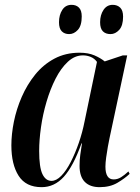

<svg xmlns="http://www.w3.org/2000/svg" viewBox="-20 -764 578 794"><path d="M152 10Q87 10 57 -37Q27 -84 27 -163Q27 -209 37.5 -261Q48 -313 70 -363.5Q92 -414 125.5 -455.5Q159 -497 205 -521.5Q251 -546 309 -546Q345 -546 370.5 -535Q396 -524 413 -510L488 -535H506L433 -193Q430 -179 426 -157Q422 -135 419 -112.5Q416 -90 416 -75Q416 -22 450 -22Q466 -22 480.5 -31Q495 -40 511 -55L516 -45Q496 -26 465.5 -8Q435 10 392 10Q352 10 330.5 -12Q309 -34 309 -78Q309 -102 312 -124Q315 -146 319 -171H317Q283 -76 244 -33Q205 10 152 10ZM193 -16Q213 -16 233.5 -37Q254 -58 272.5 -94Q291 -130 306 -173.5Q321 -217 330 -263L381 -508Q371 -522 355.5 -528.5Q340 -535 323 -535Q289 -535 260.5 -508.5Q232 -482 210 -439Q188 -396 172.5 -343.5Q157 -291 149.5 -238Q142 -185 142 -140Q142 -72 155.5 -44Q169 -16 193 -16ZM437 -623Q417 -623 405.5 -634.5Q394 -646 394 -672Q394 -702 408 -723Q422 -744 446 -744Q465 -744 477 -732.5Q489 -721 489 -695Q489 -658 473 -640.5Q457 -623 437 -623ZM266 -623Q247 -623 235.5 -634.5Q224 -646 224 -672Q224 -702 237.5 -723Q251 -744 276 -744Q295 -744 306.5 -732.5Q318 -721 318 -696Q318 -658 302 -640.5Q286 -623 266 -623Z"/></svg>

Font: Noto Serif Display Condensed SemiBold
Style: Italic
Weight: 600
Width: 3
Italic angle: -12°
Designer: Monotype Design Team
Foundry: Monotype Imaging Inc.
Version: Version 2.009